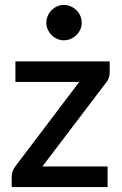

<svg xmlns="http://www.w3.org/2000/svg" viewBox="-20 -759 496 779"><path d="M425 -465V-510H42.5V-426.5H301.5L41.5 -83C36.8 -76.7 33.3 -70 31 -63C28.7 -56 27.5 -50 27.5 -45V0H416.5V-83.5H152L410.5 -424C415.2 -429 418.8 -435.2 421.2 -442.5C423.8 -449.8 425 -457.3 425 -465ZM311.5 -666.5C311.5 -676.5 309.6 -685.9 305.8 -694.8C301.9 -703.6 296.7 -711.2 290 -717.8C283.3 -724.2 275.6 -729.4 266.8 -733.2C257.9 -737.1 248.7 -739 239 -739C229.3 -739 220.2 -737.1 211.8 -733.2C203.2 -729.4 195.8 -724.2 189.2 -717.8C182.8 -711.2 177.6 -703.6 173.8 -694.8C169.9 -685.9 168 -676.5 168 -666.5C168 -656.8 169.9 -647.8 173.8 -639.2C177.6 -630.8 182.8 -623.2 189.2 -616.8C195.8 -610.2 203.2 -605.1 211.8 -601.2C220.2 -597.4 229.3 -595.5 239 -595.5C248.7 -595.5 257.9 -597.4 266.8 -601.2C275.6 -605.1 283.3 -610.2 290 -616.8C296.7 -623.2 301.9 -630.8 305.8 -639.2C309.6 -647.8 311.5 -656.8 311.5 -666.5Z"/></svg>

Font: Lato Semibold
Style: Regular
Weight: 600
Designer: Lukasz Dziedzic
Foundry: tyPoland Lukasz Dziedzic
Version: Version 2.006; 2014-01-15